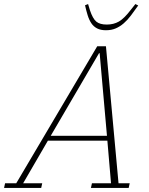

<svg xmlns="http://www.w3.org/2000/svg" viewBox="-65 -926 733 946"><path d="M-40 -23H15L414 -698H457L519 -23H574L569 0H383L388 -23H482L464 -233H171L49 -23H143L138 0H-45ZM185 -257H462L426 -664H423ZM457 -777Q431 -777 413.5 -786Q396 -795 385 -811.5Q374 -828 367 -850.5Q360 -873 354 -900L369 -906L378 -876Q392 -834 409.5 -819.5Q427 -805 461 -805Q495 -805 521 -820Q547 -835 579 -877L602 -906L616 -899Q597 -872 580 -849.5Q563 -827 544.5 -811Q526 -795 505 -786Q484 -777 457 -777Z"/></svg>

Font: IBM Plex Serif ExtLt
Style: Italic
Weight: 200
Italic angle: -14°
Designer: Mike Abbink, Paul van der Laan, Pieter van Rosmalen
Foundry: Bold Monday
Version: Version 3.001